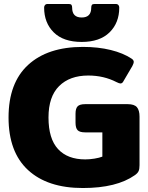

<svg xmlns="http://www.w3.org/2000/svg" viewBox="-20 -931 745 966"><path d="M202 -893Q202 -901 206.5 -906Q211 -911 218 -911H326Q336 -911 339.5 -906.5Q343 -902 343 -892Q343 -843 391 -843Q439 -843 439 -892Q439 -902 442.5 -906.5Q446 -911 456 -911H564Q571 -911 575.5 -906Q580 -901 580 -893Q580 -816 531 -768Q482 -720 391 -720Q299 -720 250.5 -768Q202 -816 202 -893ZM23 -340Q23 -514 121.5 -604.5Q220 -695 397 -695Q474 -695 537 -679.5Q600 -664 642 -636Q653 -629 653 -619Q653 -613 646 -599L602 -524Q596 -511 586 -511Q580 -511 566 -518Q502 -551 424 -551Q331 -551 277.5 -498Q224 -445 224 -340Q224 -233 272 -181Q320 -129 409 -129Q431 -129 455.5 -133Q480 -137 495 -143V-265H409Q381 -265 370.5 -276Q360 -287 360 -314V-359Q360 -385 370.5 -396Q381 -407 409 -407H622Q656 -407 669 -391.5Q682 -376 682 -344V-100Q682 -81 677.5 -70.5Q673 -60 659 -50Q567 15 397 15Q219 15 121 -75.5Q23 -166 23 -340Z"/></svg>

Font: Mitr SemiBold
Style: Regular
Weight: 600
Designer: Thanarat Vachiruckul
Foundry: Cadson Demak
Version: Version 1.002